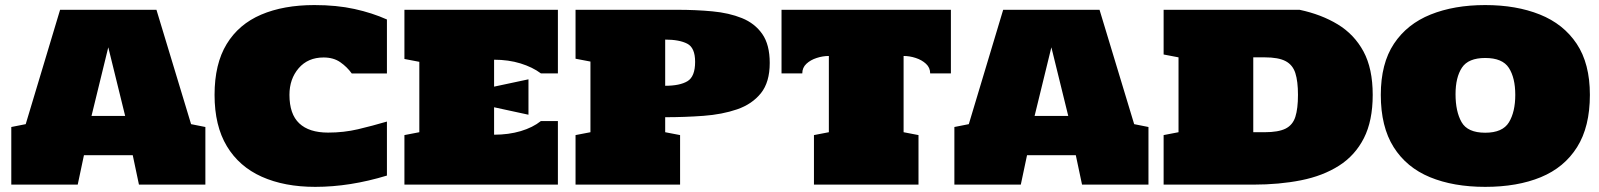

<svg xmlns="http://www.w3.org/2000/svg" viewBox="-20 -726 6287 755"><path d="M24.4 0V-226.6L81.1 -237.8L216.3 -687.5H595.2L731.4 -237.8L787.6 -226.6V0H526.4L502 -115.7H310.1L285.6 0ZM339.8 -270H472.2L405.8 -540Z M1219.7 8.8Q1098.6 8.8 1009.5 -31Q920.4 -70.8 872.1 -151.1Q823.7 -231.4 823.7 -353Q823.7 -474.6 871.3 -552.7Q918.9 -630.9 1007.1 -668.5Q1095.2 -706.1 1216.3 -706.1Q1303.7 -706.1 1373.8 -690.7Q1443.8 -675.3 1501.5 -649.4V-437H1363.3Q1344.7 -462.9 1318.1 -481.4Q1291.5 -500 1252.4 -500Q1190.9 -500 1154.5 -457.8Q1118.2 -415.5 1118.2 -353Q1118.2 -277.3 1156.7 -241Q1195.3 -204.6 1270 -204.6Q1332 -204.6 1387.9 -217.8Q1443.8 -231 1501.5 -248V-35.6Q1356 8.8 1219.7 8.8Z M1570.3 0V-194.8L1628.9 -206.1V-482.9L1570.3 -494.1V-687.5H2173.8V-437.5H2106.9Q2074.2 -461.9 2026.9 -476.6Q1979.5 -491.2 1922.9 -491.2V-385.3L2058.1 -414.1V-274.9L1922.9 -304.2V-196.3Q1980 -196.3 2027.6 -210.4Q2075.2 -224.6 2106.9 -250H2173.8V0Z M2243.2 0V-194.8L2301.8 -206.1V-483.9L2243.2 -495.1V-687.5H2643.1Q2715.8 -687.5 2781.2 -681.4Q2846.7 -675.3 2897.5 -654.8Q2948.2 -634.3 2977.5 -592.3Q3006.8 -550.3 3006.8 -478.5Q3006.8 -402.8 2972.2 -359.6Q2937.5 -316.4 2878.7 -296.1Q2819.8 -275.9 2746.3 -270.5Q2672.9 -265.1 2595.7 -265.1V-206.1L2654.3 -194.8V0ZM2595.7 -388.7Q2653.3 -388.7 2683.3 -406.7Q2713.4 -424.8 2713.4 -482.9Q2713.4 -538.6 2682.1 -554.4Q2650.9 -570.3 2595.7 -570.3Z M3180.7 0V-194.8L3239.3 -206.1V-505.9Q3215.3 -505.9 3191.2 -498Q3167 -490.2 3150.9 -475.1Q3134.8 -460 3134.8 -437.5H3053.2V-687.5H3719.2V-437.5H3637.7Q3637.7 -460 3621.3 -475.1Q3605 -490.2 3581.1 -498Q3557.1 -505.9 3533.2 -505.9V-206.1L3591.8 -194.8V0Z M3732.9 0V-226.6L3789.6 -237.8L3924.8 -687.5H4303.7L4439.9 -237.8L4496.1 -226.6V0H4234.9L4210.4 -115.7H4018.6L3994.1 0ZM4048.3 -270H4180.7L4114.3 -540Z M4555.7 0V-194.8L4614.3 -206.1V-500.5L4555.7 -511.7V-687.5H5090.3Q5175.8 -669.4 5240.5 -630.1Q5305.2 -590.8 5341.6 -523.7Q5377.9 -456.5 5377.9 -353Q5377.9 -251 5343.3 -182.9Q5308.6 -114.7 5245.4 -74.5Q5182.1 -34.2 5096.2 -17.1Q5010.3 0 4908.2 0ZM4908.2 -206.1H4953.1Q5006.8 -206.1 5035.2 -220.2Q5063.5 -234.4 5073.7 -266.6Q5084 -298.8 5084 -353Q5084 -406.2 5073.7 -438.5Q5063.5 -470.7 5035.4 -485.6Q5007.3 -500.5 4953.1 -500.5H4908.2Z M5820.3 8.8Q5695.3 8.8 5603 -29.3Q5510.7 -67.4 5460.2 -147.5Q5409.7 -227.5 5409.7 -353Q5409.7 -476.1 5461.4 -554Q5513.2 -631.8 5605.7 -668.9Q5698.2 -706.1 5820.3 -706.1Q5942.4 -706.1 6035.2 -668.9Q6127.9 -631.8 6179.9 -554Q6231.9 -476.1 6231.9 -353Q6231.9 -227.5 6181.6 -147.5Q6131.3 -67.4 6039.1 -29.3Q5946.8 8.8 5820.3 8.8ZM5820.3 -204.1Q5888.7 -204.1 5913.6 -245.1Q5938.5 -286.1 5938.5 -353Q5938.5 -419.9 5913.3 -459Q5888.2 -498 5820.3 -498Q5753.9 -498 5728.8 -460Q5703.6 -421.9 5703.6 -355.5Q5703.6 -287.6 5727.3 -245.8Q5751 -204.1 5820.3 -204.1Z"/></svg>

Font: Holtwood One SC
Style: Regular
Weight: 400
Designer: Vernon Adams
Foundry: Vernon Adams
Version: Version 1.100; ttfautohint (v1.8.4.7-5d5b)